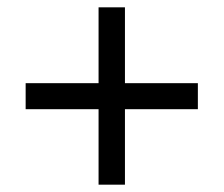

<svg xmlns="http://www.w3.org/2000/svg" viewBox="-20 -615 612 524"><path d="M321 -388H520V-317H321V-111H249V-317H50V-388H249V-595H321Z"/></svg>

Font: Noto Sans Takri
Style: Regular
Weight: 400
Designer: Monotype Design Team
Foundry: Monotype Imaging Inc.
Version: Version 2.003; ttfautohint (v1.8.4.7-5d5b)